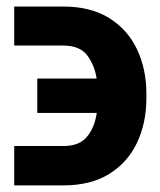

<svg xmlns="http://www.w3.org/2000/svg" viewBox="-20 -557 489 586"><path d="M23.4 -111.3H173.8Q221.7 -111.3 245.1 -139.2Q268.6 -167 275.4 -212.4H93.8V-317.4H274.9Q269 -356.9 246.6 -387.5Q224.1 -418 172.4 -418H23.4V-537.1H172.4Q256.8 -537.1 313.5 -501.7Q370.1 -466.3 398.4 -406Q426.8 -345.7 426.8 -271V-257.3Q426.8 -182.1 398.4 -121.8Q370.1 -61.5 313.7 -26.4Q257.3 8.8 173.8 8.8H23.4Z"/></svg>

Font: Inter Tight
Style: Bold
Weight: 700
Designer: Rasmus Andersson
Foundry: rsms
Version: Version 3.004; ttfautohint (v1.8.4.7-5d5b)